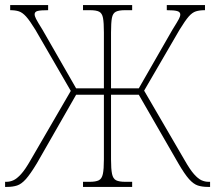

<svg xmlns="http://www.w3.org/2000/svg" viewBox="-23 -734 845 754"><path d="M-3 0V-20H2Q16 -20 29.5 -26Q43 -32 59.5 -50Q76 -68 97 -105L255 -377L116 -617Q94 -653 79.5 -669Q65 -685 51 -689.5Q37 -694 17 -694V-714H166V-694Q137 -694 125 -691Q113 -688 113 -678Q113 -671 118.5 -660Q124 -649 144 -617L276 -387H385V-606Q385 -645 381.5 -663.5Q378 -682 366.5 -688Q355 -694 330 -694H303V-714H496V-694H468Q444 -694 432 -688Q420 -682 416.5 -663.5Q413 -645 413 -606V-387H522L654 -617Q674 -649 679.5 -659.5Q685 -670 685 -677Q685 -687 673 -690.5Q661 -694 632 -694V-714H782V-694Q761 -694 746.5 -689.5Q732 -685 718 -669Q704 -653 682 -617L543 -378L702 -105Q723 -68 739 -50Q755 -32 768.5 -26Q782 -20 796 -20H802V0H793Q771 0 754 -5.5Q737 -11 719.5 -30.5Q702 -50 677 -93L522 -362H413V-108Q413 -70 417 -51Q421 -32 433 -26Q445 -20 469 -20H496V0H303V-20H329Q353 -20 365 -26Q377 -32 381 -51Q385 -70 385 -108V-362H276L122 -93Q96 -50 78.5 -30.5Q61 -11 44 -5.5Q27 0 5 0Z"/></svg>

Font: Noto Serif Condensed Thin
Style: Regular
Weight: 100
Width: 3
Designer: Monotype Design Team
Foundry: Monotype Imaging Inc.
Version: Version 2.013; ttfautohint (v1.8.4.7-5d5b)